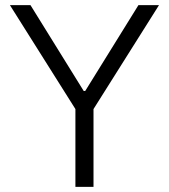

<svg xmlns="http://www.w3.org/2000/svg" viewBox="-20 -727 657 747"><path d="M98.6 -707 305.7 -373H311.5L518.6 -707H598.6L343.8 -302.7V0H273.4V-302.7L18.6 -707Z"/></svg>

Font: Pretendard JP Light
Style: Regular
Weight: 300
Designer: Base glyphs from Inter by Rasmus Andersson; Hangeul glyphs from Noto Sans CJK(Source Han Sans) by Jang Soo-young and Kan
Foundry: Kil Hyung-jin
Version: Version 1.309